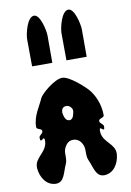

<svg xmlns="http://www.w3.org/2000/svg" viewBox="-95 -933 677 991"><g transform="rotate(-10 243.0 -437.0)"><path d="M386 -618V-761C386 -786 368 -874 335 -874C298 -874 279 -786 279 -761C279 -683 280 -674 280 -618ZM206 -618V-761C206 -786 188 -874 155 -874C118 -874 99 -786 99 -761C99 -683 100 -674 100 -618ZM239 -386C254 -386 269 -370 269 -357V-353C265 -333 261 -311 242 -311C222 -311 216 -333 212 -353V-357C212 -370 217 -386 239 -386ZM243 -533C242.7 -533 242.4 -533 242.1 -533C200.9 -533 126.9 -468.8 118 -448C103 -411 66 -365 66 -306C66 -291 94 -295 94 -280C94 -265 74 -263 74 -248C74 -208 99 -265 99 -230C99 -226 99 -221 98 -216C89 -166 34 -150 34 -101V-96C38 -47 67 -1 116 0H117C161 0 165 -51 184 -92C189 -104 190 -115 190 -126V-141C190 -153 191 -165 198 -178C208 -196 221 -208 242 -208C263 -208 278 -197 288 -178C295 -165 296 -153 296 -141V-126C296 -115 297 -104 302 -92C321 -51 325 0 369 0H370C419 -1 448 -47 452 -96V-101C452 -150 397 -166 388 -216C387 -221 387 -226 387 -230C387 -265 412 -208 412 -248C412 -263 392 -265 392 -280C392 -295 420 -291 420 -306C420 -365 396 -416 368 -448C360 -457 284 -532 243 -533Z"/></g></svg>

Font: Chromatic Etruscan
Style: Regular
Weight: 400
Version: Version 000.910